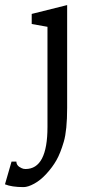

<svg xmlns="http://www.w3.org/2000/svg" viewBox="-105 -515 375 772"><path d="M-2.4 164.6Q85.9 164.6 85.9 -4.4V-407.2L22.5 -418.5V-459L165 -494.6V-81.5Q165 8.8 151.4 55.2Q137.7 101.6 121.8 129.4Q106 157.2 81.8 183.6Q57.6 210 32.5 223.6Q7.3 237.3 -10.3 237.3Q-57.6 237.3 -85 226.1L-58.6 134.8H-39.1Q-39.1 151.9 -18.1 161.1Q-11.2 164.6 -2.4 164.6Z"/></svg>

Font: Habibi
Style: Regular
Weight: 400
Designer: Magnus Gaarde
Foundry: Magnus Gaarde
Version: Version 1.001